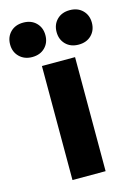

<svg xmlns="http://www.w3.org/2000/svg" viewBox="-167 -801 608 862"><g transform="rotate(-15 137.0 -370.0)"><path d="M60 0V-530H214V0ZM29 -580Q-7 -580 -30 -602.5Q-53 -625 -53 -660Q-53 -695 -30.5 -717.5Q-8 -740 29 -740Q66 -740 88.5 -717.5Q111 -695 111 -660Q111 -625 88.5 -602.5Q66 -580 29 -580ZM245 -580Q208 -580 185.5 -602.5Q163 -625 163 -660Q163 -695 185.5 -717.5Q208 -740 245 -740Q282 -740 304.5 -717.5Q327 -695 327 -660Q327 -625 304.5 -602.5Q282 -580 245 -580Z"/></g></svg>

Font: Golos Text
Style: Bold
Weight: 700
Designer: A.Korolkova, Vitaly Kuzmin
Foundry: ParaType Ltd
Version: Version 2.004